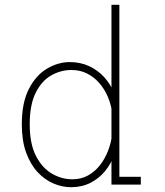

<svg xmlns="http://www.w3.org/2000/svg" viewBox="-20 -770 690 801"><path d="M276 11Q240 11 203.8 -4.2Q167.5 -19.5 137.5 -51.2Q107.5 -83 89.2 -132.8Q71 -182.5 71 -251Q71 -342.5 101 -400Q131 -457.5 177 -484.2Q223 -511 271 -511Q316 -511 352.5 -493.8Q389 -476.5 415 -447.8Q441 -419 455 -383.8Q469 -348.5 469 -312L447 -307Q442 -338 428.8 -368.5Q415.5 -399 394 -423.8Q372.5 -448.5 343.5 -463.2Q314.5 -478 278 -478Q233.5 -478 193.8 -455.5Q154 -433 129 -383.2Q104 -333.5 104 -251Q104 -170 130 -119.5Q156 -69 196.8 -45.5Q237.5 -22 282 -22Q318.5 -22 347.2 -38Q376 -54 396.8 -80.5Q417.5 -107 430.2 -139.5Q443 -172 447 -205L469 -199Q469 -161 456 -123.5Q443 -86 418 -55.8Q393 -25.5 357.2 -7.2Q321.5 11 276 11ZM478 -750V-17.5L463 -32.5H567.5V0H445V-108V-750Z"/></svg>

Font: Trispace Thin Thin
Style: Regular
Weight: 250
Version: Version 1.210